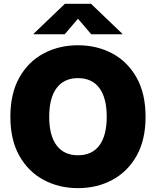

<svg xmlns="http://www.w3.org/2000/svg" viewBox="-20 -974 815 1004"><path d="M387.7 9.8Q288.6 9.8 208.3 -33.2Q127.9 -76.2 81.1 -159.4Q34.2 -242.7 34.2 -363.3Q34.2 -484.9 81.1 -568.4Q127.9 -651.9 208.3 -694.6Q288.6 -737.3 387.7 -737.3Q486.8 -737.3 566.9 -694.6Q647 -651.9 694.1 -568.4Q741.2 -484.9 741.2 -363.3Q741.2 -242.2 694.1 -158.9Q647 -75.7 566.9 -33Q486.8 9.8 387.7 9.8ZM387.7 -162.1Q461.4 -162.1 499.8 -213.9Q538.1 -265.6 538.1 -363.3Q538.1 -461.4 499.8 -513.4Q461.4 -565.4 387.7 -565.4Q314.5 -565.4 275.9 -513.4Q237.3 -461.4 237.3 -363.3Q237.3 -265.6 275.9 -213.9Q314.5 -162.1 387.7 -162.1ZM318.4 -794.9H156.2V-797.9L319.3 -954.1H456.1L619.1 -797.9V-794.9H457L387.7 -876Z"/></svg>

Font: Inter Black
Style: Regular
Weight: 900
Designer: Rasmus Andersson
Foundry: rsms
Version: Version 4.000;git-a52131595